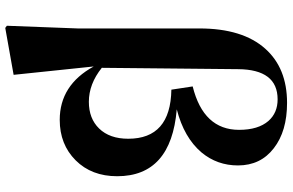

<svg xmlns="http://www.w3.org/2000/svg" viewBox="-206 -660 1085 712"><g transform="rotate(90 336.0 -303.5)"><path d="M231 -139Q291 -91 357 -91Q419 -91 456 -129Q494 -168 494 -237Q494 -394 312 -397L300 -476Q461 -516 461 -648Q461 -719 428 -757Q398 -791 348 -791Q237 -791 236 -644ZM85 -501Q85 -661 160 -745Q232 -826 361 -826Q466 -826 529 -777Q593 -728 593 -644Q593 -567 545 -509Q490 -444 385 -417Q633 -396 633 -196Q633 -101 574 -42Q515 17 424 17Q295 17 226 -109L257 188L83 219L75 213L85 -50Z"/></g></svg>

Font: Source Han Serif CN Heavy
Style: Regular
Weight: 900
Designer: Ryoko NISHIZUKA  (kana & ideographs); Frank Grießhammer (Latin, Greek & Cyrillic); Wenlong ZHANG  (bopomofo); Sandoll Co
Foundry: Adobe Systems Incorporated
Version: Version 1.000;PS 1;hotconv 16.6.53;makeotf.lib2.5.65590